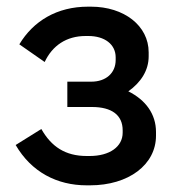

<svg xmlns="http://www.w3.org/2000/svg" viewBox="-20 -548 521 576"><path d="M240 8H250C366 8 448 -54 448 -141V-152C448 -206 417 -248 365 -274C403 -301 426 -337 426 -379V-391C426 -471 352 -528 253 -528H244C151 -528 80 -485 38 -415L114 -362C137 -411 179 -440 237 -440H245C294 -440 327 -415 327 -376V-368C327 -329 298 -303 254 -303H182V-227H256C315 -227 348 -203 348 -157V-150C348 -108 309 -80 249 -80H240C176 -80 134 -108 104 -161L27 -113C74 -32 151 8 240 8Z"/></svg>

Font: Fixel Text Medium
Style: Regular
Weight: 500
Width: 4
Designer: AlfaBravo + MacPaw
Foundry: Kyrylo Tkachov, Marchela Mozhyna, Serhii Makarenko, Maria Weinstein, Zakhar Kryvoshyya
Version: Version 1.211